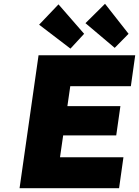

<svg xmlns="http://www.w3.org/2000/svg" viewBox="-20 -991 732 1011"><path d="M83 0 183 -700H692L669 -537H350L296 -163H630L607 0ZM217 -278 239 -432H614L592 -278ZM584 -739 430 -869 533 -971 657 -813ZM351 -735 186 -861 288 -968 423 -813Z"/></svg>

Font: Lexend ExtBd
Style: Italic
Weight: 800
Italic angle: -8.13011°
Designer: Bonnie Shaver-Troup, Thomas Jockin
Foundry: Lexend
Version: Version 1.007